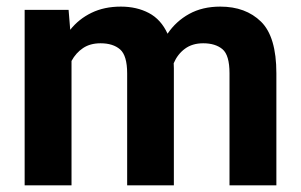

<svg xmlns="http://www.w3.org/2000/svg" viewBox="-20 -558 906 578"><path d="M282.7 -427.7Q251.5 -427.7 230 -413.3Q208.5 -398.9 195.3 -374.5V0H54.2V-528.3H186.5L191.4 -468.3Q217.3 -501 255.6 -519.5Q293.9 -538.1 343.8 -538.1Q391.6 -538.1 428.2 -518.8Q464.8 -499.5 484.4 -456.5Q509.8 -494.1 549.6 -516.1Q589.4 -538.1 643.1 -538.1Q719.7 -538.1 765.9 -492.7Q812 -447.3 812 -337.4V0H670.9V-337.4Q670.9 -392.1 649.7 -409.9Q628.4 -427.7 591.8 -427.7Q559.1 -427.7 536.9 -411.4Q514.6 -395 502.9 -367.7Q503.4 -360.4 503.4 -352.5V0H362.8V-336.9Q362.8 -390.6 341.6 -409.2Q320.3 -427.7 282.7 -427.7Z"/></svg>

Font: Vazirmatn RD UI FD
Style: Bold
Weight: 700
Designer: Saber Rastikerdar
Foundry: Saber Rastikerdar
Version: Version 33.003